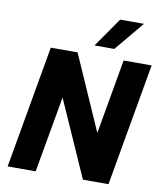

<svg xmlns="http://www.w3.org/2000/svg" viewBox="-98 -1002 915 1080"><g transform="rotate(10 359.5 -461.5)"><path d="M719 -700 596 0H450L257 -435L180 0H20L143 -700H296L484 -273L559 -700ZM500 -923H636L496 -755H383Z"/></g></svg>

Font: Sarabun ExtraBold
Style: Italic
Weight: 800
Italic angle: -10°
Designer: Suppakit Chalermlarp | Katatrad Co.,Ltd.
Foundry: Cadson Demak Co.,Ltd.
Version: Version 1.000; ttfautohint (v1.6)